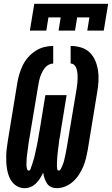

<svg xmlns="http://www.w3.org/2000/svg" viewBox="-20 -975 585 1003"><path d="M277 8Q261 8 247.5 2Q234 -4 226 -16Q218 -28 213 -42.5Q208 -57 206 -72Q206 -72 206 -72Q206 -72 205 -72Q198 -57 189 -43Q180 -29 168 -17Q156 -5 140.5 1.5Q125 8 109 8Q90 8 73.5 0Q57 -8 45.5 -22Q34 -36 27.5 -52.5Q21 -69 17.5 -87.5Q14 -106 13 -124.5Q12 -143 12.5 -162.5Q13 -182 15.5 -201Q18 -220 21 -240L71 -545Q75 -568 82 -591Q89 -614 100 -636Q111 -658 128 -677Q145 -696 166 -709.5Q187 -723 210.5 -729Q234 -735 258 -735V-643Q246 -643 234.5 -637Q223 -631 215 -621Q207 -611 201 -599.5Q195 -588 191 -576.5Q187 -565 184.5 -553Q182 -541 180 -530L129 -225Q128 -218 127.5 -212Q127 -206 126 -200Q125 -194 124 -188Q123 -182 122.5 -175.5Q122 -169 121 -163Q120 -157 119.5 -151Q119 -145 119 -139Q119 -133 118.5 -126.5Q118 -120 118 -114Q118 -108 119 -102Q120 -96 122 -90Q124 -84 130 -84Q137 -84 139.5 -92Q142 -100 144.5 -106.5Q147 -113 149 -119.5Q151 -126 153 -132.5Q155 -139 157 -146Q159 -153 160.5 -159.5Q162 -166 163.5 -173Q165 -180 166.5 -186.5Q168 -193 169.5 -200Q171 -207 172.5 -213.5Q174 -220 175 -226.5Q176 -233 177.5 -240Q179 -247 180 -253.5Q181 -260 182 -267Q183 -274 184.5 -280.5Q186 -287 187 -294L217 -478H328L298 -294Q297 -287 296 -280.5Q295 -274 294 -267Q293 -260 291.5 -253.5Q290 -247 289 -240Q288 -233 287.5 -226.5Q287 -220 286 -213Q285 -206 284 -199.5Q283 -193 282.5 -186Q282 -179 281 -172.5Q280 -166 279.5 -159Q279 -152 278.5 -145.5Q278 -139 278 -132Q278 -125 277.5 -118.5Q277 -112 277.5 -105.5Q278 -99 279 -91.5Q280 -84 287 -84Q293 -84 296 -89.5Q299 -95 301.5 -100Q304 -105 306 -110Q308 -115 310 -120.5Q312 -126 313.5 -131Q315 -136 316 -141.5Q317 -147 318.5 -152.5Q320 -158 321 -163Q322 -168 323 -173.5Q324 -179 325 -184Q326 -189 327 -194.5Q328 -200 329 -205L380 -510Q382 -523 383.5 -536Q385 -549 385.5 -562Q386 -575 385 -587.5Q384 -600 381 -612Q378 -624 370 -633.5Q362 -643 349 -643V-735Q377 -735 403.5 -727Q430 -719 448.5 -701Q467 -683 477.5 -658.5Q488 -634 492 -607Q496 -580 494.5 -551.5Q493 -523 488 -495L438 -190Q434 -168 428.5 -146Q423 -124 414 -103Q405 -82 392 -62Q379 -42 361 -26Q343 -10 321 -1Q299 8 277 8ZM136 -815 159 -955H545L522 -815H436L447 -884H383L372 -815H286L297 -884H233L222 -815Z"/></svg>

Font: Iosevka Slab Heavy Oblique
Style: Regular
Weight: 900
Italic angle: -9°
Monospace: yes
Designer: Belleve Invis
Foundry: Belleve Invis
Version: Version 11.1.1; ttfautohint (v1.8.3)